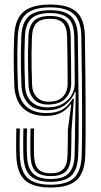

<svg xmlns="http://www.w3.org/2000/svg" viewBox="-20 -827 450 855"><path d="M206.2 8Q127.2 8 91.6 -24.1Q56 -56.2 52.8 -130.5Q52.2 -144.5 52 -159.9Q51.8 -175.2 51.8 -191.4Q51.8 -207.5 52.1 -223.6Q52.5 -239.8 52.8 -255H68.5Q68.2 -241.2 67.9 -225.4Q67.5 -209.5 67.5 -193.2Q67.5 -177 67.6 -161.1Q67.8 -145.2 68.5 -131Q71.5 -62.8 103.9 -33.6Q136.2 -4.5 206.2 -4.5Q278 -4.5 309.8 -34.9Q341.5 -65.2 343.8 -134.5Q345 -167.8 345.4 -217.9Q345.8 -268 345.6 -334.4Q345.5 -400.8 344.6 -483.2Q343.8 -565.8 342.2 -664Q341.2 -735 308.1 -764.6Q275 -794.2 203.8 -794.2Q129.2 -794.2 95.6 -763.9Q62 -733.5 59 -663.5Q57.5 -626.5 57.1 -592.4Q56.8 -558.2 57.5 -522.8Q58.2 -487.2 59.8 -445.8Q62.2 -386.8 94.6 -355.1Q127 -323.5 186.8 -323.5Q231.8 -323.5 258.6 -339.9Q285.5 -356.2 303.5 -387.5H309L298.2 -242Q298.2 -236.8 298.1 -222.1Q298 -207.5 297.6 -185.8Q297.2 -164 296.5 -136.5Q294.8 -85.8 273.6 -64.2Q252.5 -42.8 206.2 -42.8Q161.5 -42.8 139.9 -62.5Q118.2 -82.2 116 -130.8Q115.2 -144.2 115.1 -159.4Q115 -174.5 115 -190.6Q115 -206.8 115.4 -223Q115.8 -239.2 116 -255H131.8Q131.5 -241.8 131.2 -226.2Q131 -210.8 130.9 -194.2Q130.8 -177.8 131 -161.8Q131.2 -145.8 131.8 -131.5Q133.8 -89.8 151.6 -72.5Q169.5 -55.2 206.2 -55.2Q243 -55.2 261.4 -73.4Q279.8 -91.5 280.8 -137Q281.5 -160.5 281.8 -184.8Q282 -209 282.2 -227.4Q282.5 -245.8 282.5 -251.2L297.2 -362H293.8Q273.5 -334.8 247.6 -322.8Q221.8 -310.8 183.5 -310.8Q119.2 -310.8 83.1 -344.6Q47 -378.5 43.8 -445.5Q42.2 -487.5 41.5 -523.6Q40.8 -559.8 41.2 -594.1Q41.8 -628.5 43.2 -664.2Q46.2 -741.8 84.4 -774.2Q122.5 -806.8 203.8 -806.8Q283.5 -806.8 320.2 -774.4Q357 -742 358 -664.2Q359.5 -574.2 360.2 -494Q361 -413.8 361.2 -345.9Q361.5 -278 361.2 -224.4Q361 -170.8 359.8 -134Q357 -57.5 321.1 -24.8Q285.2 8 206.2 8ZM206.2 -17.2Q143.8 -17.2 115.4 -43.9Q87 -70.5 84.2 -132Q83.5 -150.8 83.4 -171.2Q83.2 -191.8 83.5 -213Q83.8 -234.2 84.2 -255H100.2Q100 -241.2 99.6 -225Q99.2 -208.8 99.2 -191.9Q99.2 -175 99.5 -159.5Q99.8 -144 100.2 -131.5Q103 -77 127.8 -53.5Q152.5 -30 206.2 -30Q261.8 -30 286 -55Q310.2 -80 312.2 -136Q313.2 -177 313.5 -203.2Q313.8 -229.5 314 -237.8L317 -417.8H313.5Q300.5 -383 269.5 -359.5Q238.5 -336 188 -336Q132 -336 104.9 -366.6Q77.8 -397.2 75.5 -445.8Q74 -486.2 73.2 -521.9Q72.5 -557.5 73 -592Q73.5 -626.5 74.8 -663.2Q77.5 -727.2 107.9 -754.4Q138.2 -781.5 203.8 -781.5Q268.2 -781.5 296.9 -754.1Q325.5 -726.8 326.5 -663.8Q326.8 -637.8 327.4 -594.1Q328 -550.5 328.6 -498.4Q329.2 -446.2 329.8 -393.8Q330.2 -341.2 330.4 -296.2Q330.5 -251.2 330 -222.8Q330 -217.5 329.8 -207.5Q329.5 -197.5 329.2 -180.1Q329 -162.8 328 -135.2Q325.8 -70 296.4 -43.6Q267 -17.2 206.2 -17.2ZM191.8 -349Q231.8 -349 258.6 -364.5Q285.5 -380 299.1 -404.2Q312.8 -428.5 312.8 -454.2Q312.8 -507.5 312.1 -565.9Q311.5 -624.2 310.5 -663.8Q309.5 -722.2 283.5 -745.5Q257.5 -768.8 203.8 -768.8Q145 -768.8 119 -743.8Q93 -718.8 90.8 -662.5Q89.2 -624.8 88.9 -591.1Q88.5 -557.5 89.2 -522.6Q90 -487.8 91.5 -446Q93.5 -399.8 119.5 -374.4Q145.5 -349 191.8 -349ZM193.8 -361.5Q152.5 -361.5 130.6 -385.4Q108.8 -409.2 107.2 -446Q105.5 -490.8 104.9 -526.4Q104.2 -562 104.6 -594.5Q105 -627 106.5 -662Q108.5 -711.8 131.1 -733.9Q153.8 -756 203.8 -756Q249.2 -756 271.5 -735.6Q293.8 -715.2 294.8 -663.5Q295.8 -607.2 296.4 -555.9Q297 -504.5 297 -455.2Q297 -415.2 271.4 -388.4Q245.8 -361.5 193.8 -361.5ZM196.8 -374.2Q239.8 -374.2 260.5 -396.9Q281.2 -419.5 281.2 -454.2Q281.2 -508.8 280.5 -563.5Q279.8 -618.2 278.8 -663.2Q278 -706.2 260.5 -724.9Q243 -743.5 203.8 -743.5Q162.2 -743.5 143.1 -724.4Q124 -705.2 122.2 -661.5Q121 -623.8 120.5 -591.6Q120 -559.5 120.8 -525.1Q121.5 -490.8 123 -446.2Q124.5 -414.5 143.6 -394.4Q162.8 -374.2 196.8 -374.2Z"/></svg>

Font: Big Shoulders Inline Text Thin
Style: Regular
Weight: 400
Version: Version 2.002